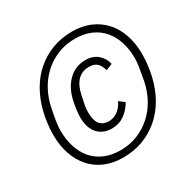

<svg xmlns="http://www.w3.org/2000/svg" viewBox="-161 -863 1019 1028"><g transform="rotate(-30 348.5 -349.0)"><path d="M322 -29Q379 -29 427.5 -48.5Q476 -68 514.5 -102.5Q553 -137 579 -185Q605 -233 616 -290Q626 -343 630 -370.5Q634 -398 634 -417Q634 -473 619 -519.5Q604 -566 575.5 -599Q547 -632 504.5 -650.5Q462 -669 407 -669Q350 -669 301.5 -649.5Q253 -630 214.5 -595.5Q176 -561 150 -513Q124 -465 113 -408Q102 -355 98.5 -327.5Q95 -300 95 -281Q95 -225 110 -178.5Q125 -132 153.5 -99Q182 -66 224.5 -47.5Q267 -29 322 -29ZM316 12Q254 12 205 -8.5Q156 -29 121.5 -67.5Q87 -106 68.5 -160Q50 -214 50 -281Q50 -314 54.5 -349.5Q59 -385 66 -414Q82 -481 113.5 -536Q145 -591 190 -629.5Q235 -668 291 -689Q347 -710 413 -710Q475 -710 524 -689Q573 -668 607.5 -630Q642 -592 660.5 -538Q679 -484 679 -417Q679 -384 674.5 -348.5Q670 -313 663 -284Q647 -216 615.5 -161.5Q584 -107 539 -68.5Q494 -30 438 -9Q382 12 316 12ZM342 -153Q286 -153 254 -188.5Q222 -224 222 -290Q222 -310 225 -332.5Q228 -355 231 -371Q245 -450 289.5 -496Q334 -542 399 -542Q444 -542 473 -517.5Q502 -493 511 -454L471 -438Q463 -469 446 -485Q429 -501 397 -501Q353 -501 325.5 -472Q298 -443 287 -388L275 -329Q272 -308 272 -291Q272 -240 291.5 -217.5Q311 -195 346 -195Q376 -195 401 -213.5Q426 -232 441 -264L474 -239Q451 -200 418 -176.5Q385 -153 342 -153Z"/></g></svg>

Font: IBM Plex Sans Cond Light
Style: Italic
Weight: 300
Width: 3
Italic angle: -11°
Designer: Mike Abbink, Paul van der Laan, Pieter van Rosmalen
Foundry: Bold Monday
Version: Version 1.3